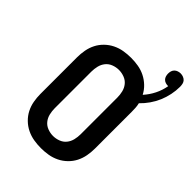

<svg xmlns="http://www.w3.org/2000/svg" viewBox="-252 -1002 1129 1129"><g transform="rotate(45 312.0 -438.0)"><path d="M300 8Q270 8 240 3Q210 -2 182.5 -15.5Q155 -29 133 -50.5Q111 -72 97.5 -98.5Q84 -125 78.5 -155Q73 -185 73 -215V-520Q73 -550 78.5 -580Q84 -610 97.5 -636.5Q111 -663 133 -684.5Q155 -706 182.5 -719.5Q210 -733 240 -738Q270 -743 300 -743Q330 -743 360 -738Q390 -733 417 -719.5Q444 -706 466 -685Q488 -664 502 -637Q529 -667 547 -703Q565 -739 572 -779H570Q560 -779 550 -782Q540 -785 532.5 -792.5Q525 -800 522 -810.5Q519 -821 519 -831Q519 -842 522 -852Q525 -862 532.5 -869.5Q540 -877 550.5 -880.5Q561 -884 571 -884Q582 -884 593 -880Q604 -876 611.5 -868Q619 -860 621.5 -848.5Q624 -837 624 -826Q624 -793 617 -759.5Q610 -726 597 -695.5Q584 -665 564.5 -637Q545 -609 521 -586Q525 -570 526 -553Q527 -536 527 -520V-215Q527 -185 521.5 -155Q516 -125 502.5 -98.5Q489 -72 467 -50.5Q445 -29 417.5 -15.5Q390 -2 360 3Q330 8 300 8ZM300 -93Q323 -93 345.5 -101.5Q368 -110 382.5 -128Q397 -146 402.5 -169Q408 -192 408 -215V-520Q408 -543 402.5 -566Q397 -589 382.5 -607Q368 -625 345.5 -633.5Q323 -642 300 -642Q277 -642 254.5 -633.5Q232 -625 217.5 -607Q203 -589 197.5 -566Q192 -543 192 -520V-215Q192 -192 197.5 -169Q203 -146 217.5 -128Q232 -110 254.5 -101.5Q277 -93 300 -93Z"/></g></svg>

Font: Iosevka Aile
Style: Bold
Weight: 700
Designer: Belleve Invis
Foundry: Belleve Invis
Version: Version 28.0.1; ttfautohint (v1.8.4)